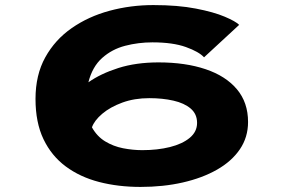

<svg xmlns="http://www.w3.org/2000/svg" viewBox="-20 -726 1140 757"><path d="M534 11Q446 11 370.8 -8.5Q295.5 -28 239.2 -69.8Q183 -111.5 151.5 -177.2Q120 -243 120 -336Q120 -430.5 158.5 -500Q197 -569.5 262.8 -615.2Q328.5 -661 411.8 -683.5Q495 -706 584.5 -706Q681.5 -706 752.2 -692.2Q823 -678.5 866 -660.2Q909 -642 923 -628L784.5 -500Q764.5 -522 713 -540.5Q661.5 -559 581 -559Q525.5 -559 473.5 -545.5Q421.5 -532 382.8 -497.5Q344 -463 328.5 -401.5Q376.5 -435.5 446.5 -457.8Q516.5 -480 605 -480Q711 -480 790.5 -453.2Q870 -426.5 914 -374.2Q958 -322 958 -245Q958 -185 925.8 -137.5Q893.5 -90 835.5 -57Q777.5 -24 700.5 -6.5Q623.5 11 534 11ZM568.5 -339Q510 -339 462.2 -321.5Q414.5 -304 383.2 -277.5Q352 -251 342.5 -224Q362.5 -188 394.8 -168.5Q427 -149 465.2 -141.5Q503.5 -134 541 -134Q601 -134 650 -146.2Q699 -158.5 728 -182.5Q757 -206.5 757 -241.5Q757 -276.5 731.8 -298Q706.5 -319.5 663.8 -329.2Q621 -339 568.5 -339Z"/></svg>

Font: Trispace Expanded ExtraBold
Style: Regular
Weight: 800
Width: 7
Designer: Tyler Finck
Foundry: Etcetera Type Company
Version: Version 1.210; ttfautohint (v1.8.3)